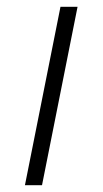

<svg xmlns="http://www.w3.org/2000/svg" viewBox="-20 -542 301 562"><path d="M157 -522H207L103 0H53Z"/></svg>

Font: Idrija
Style: Italic
Weight: 300
Italic angle: -11.3°
Designer: Julieta Ulanovsky
Foundry: Julieta Ulanovsky
Version: Version 7.200